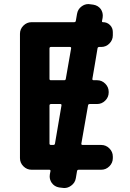

<svg xmlns="http://www.w3.org/2000/svg" viewBox="-20 -864 643 953"><path d="M244.1 -144.5Q252 -144.5 252.9 -151.4L285.2 -340.8Q286.1 -347.7 279.3 -347.7H233.4Q225.6 -347.7 225.6 -339.8V-151.4Q225.6 -144.5 233.4 -144.5ZM472.7 -630.9Q464.8 -630.9 463.9 -623Q460 -597.7 451.2 -546.9Q442.4 -497.1 438.5 -472.7Q437.5 -465.8 445.3 -465.8H461.9Q485.4 -465.8 502.4 -448.7Q519.5 -431.6 519.5 -408.2V-405.3Q519.5 -381.8 502.4 -364.7Q485.4 -347.7 461.9 -347.7H425.8Q418 -347.7 417 -340.8L383.8 -151.4Q382.8 -144.5 390.6 -144.5H482.4Q505.9 -144.5 522.9 -127.4Q540 -110.4 540 -86.9V-79.1Q540 -55.7 522.9 -38.6Q505.9 -21.5 482.4 -21.5H371.1Q363.3 -21.5 362.3 -14.6L356.4 20.5Q352.5 43.9 333 57.6Q317.4 69.3 298.8 69.3Q294.9 69.3 290 68.4L273.4 66.4Q250 62.5 236.3 43Q226.6 28.3 226.6 11.7Q226.6 6.8 227.5 1L230.5 -14.6Q231.4 -21.5 224.6 -21.5H136.7Q113.3 -21.5 96.2 -38.6Q79.1 -55.7 79.1 -79.1V-696.3Q79.1 -719.7 96.2 -736.8Q113.3 -753.9 136.7 -753.9H347.7Q355.5 -753.9 356.4 -760.7L362.3 -794.9Q366.2 -818.4 384.8 -832Q400.4 -843.8 418.9 -843.8Q422.9 -843.8 427.7 -842.8L443.4 -840.8Q466.8 -836.9 480.5 -818.4Q490.2 -803.7 490.2 -786.1Q490.2 -781.2 489.3 -775.4L486.3 -759.8Q485.4 -753.9 491.2 -753.9Q511.7 -753.9 525.9 -739.7Q540 -725.6 540 -705.1V-688.5Q540 -665 522.9 -647.9Q505.9 -630.9 482.4 -630.9ZM232.4 -630.9Q225.6 -630.9 225.6 -623V-472.7Q225.6 -465.8 232.4 -465.8H298.8Q305.7 -465.8 306.6 -472.7L333 -624Q334 -630.9 327.1 -630.9Z"/></svg>

Font: Gen Jyuu Gothic Bold
Style: Bold
Weight: 700
Designer: [Source Han Sans]
Ryoko NISHIZUKA  (kana & ideographs); Paul D. Hunt (Latin, Greek & Cyrillic); Wenlong ZHANG  (bopomofo
Version: Version 1.002.20150607